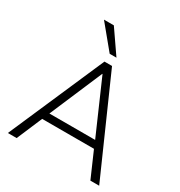

<svg xmlns="http://www.w3.org/2000/svg" viewBox="-213 -1083 1153 1229"><g transform="rotate(30 364.0 -468.0)"><path d="M26 0ZM26 0 333 -705H389L701 0H636L554 -188H171L91 0ZM360 -630 194 -241H532L362 -630ZM337 -765 196 -936H269L387 -765Z"/></g></svg>

Font: Winston Light
Style: Regular
Weight: 300
Designer: Original fonts by Vernon Adams / Changes by Cristiano Sobral
Foundry: Original fonts by Vernon Adams / Changes by Cristiano Sobral
Version: Version 2.503;July 17, 2020;FontCreator 13.0.0.2655 64-bit